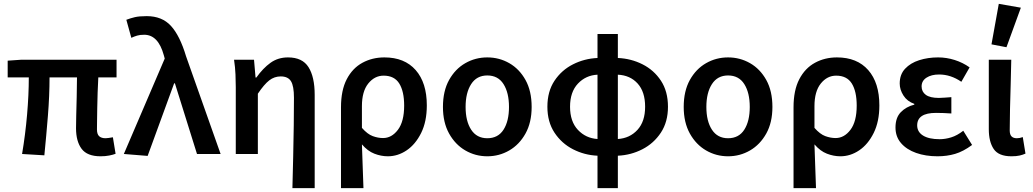

<svg xmlns="http://www.w3.org/2000/svg" viewBox="-20 -802 5379 1000"><path d="M504 12Q434 12 405 -27Q376 -66 376 -134Q376 -154 377 -199Q378 -244 379.5 -298Q381 -352 381 -399H238Q238 -304 229.5 -198.5Q221 -93 211 7L95 0Q112 -101 121 -204.5Q130 -308 130 -399H20V-486L92 -491H587V-399H492Q490 -362 488.5 -320Q487 -278 486.5 -239.5Q486 -201 485.5 -171Q485 -141 485 -128Q485 -103 496.5 -92.5Q508 -82 530 -82Q537 -82 546 -83.5Q555 -85 568 -87L582 -1Q569 4 549 8Q529 12 504 12Z M749 10 625 0 838 -497 833 -515Q804 -621 731 -621Q709 -621 694 -616.5Q679 -612 664 -605L638 -699Q659 -707 682 -712.5Q705 -718 744 -718Q824 -718 870.5 -667Q917 -616 949 -509L1129 0H1006L891 -368H887Z M1503 178Q1505 99 1507 14.5Q1509 -70 1510 -150Q1511 -230 1511 -293Q1511 -354 1495.5 -379Q1480 -404 1442 -404Q1409 -404 1382.5 -383.5Q1356 -363 1323 -314V0H1208V-348Q1208 -377 1206.5 -414Q1205 -451 1199 -491H1303L1311 -398H1315Q1350 -447 1389 -475Q1428 -503 1480 -503Q1555 -503 1587 -452Q1619 -401 1619 -308V178Z M1756 178V-243Q1756 -332 1786 -389.5Q1816 -447 1867.5 -475Q1919 -503 1982 -503Q2087 -503 2145 -437Q2203 -371 2203 -253Q2203 -169 2173.5 -109.5Q2144 -50 2098 -19Q2052 12 2000 12Q1965 12 1930 -1.5Q1895 -15 1865 -50Q1867 11 1869 64.5Q1871 118 1873 178ZM1975 -83Q2020 -83 2052.5 -126Q2085 -169 2085 -252Q2085 -326 2059.5 -367Q2034 -408 1978 -408Q1931 -408 1898 -367Q1865 -326 1865 -249V-136Q1894 -103 1921.5 -93Q1949 -83 1975 -83Z M2518 12Q2456 12 2403.5 -18.5Q2351 -49 2319 -106.5Q2287 -164 2287 -245Q2287 -328 2319 -385.5Q2351 -443 2403.5 -473Q2456 -503 2518 -503Q2580 -503 2632.5 -473Q2685 -443 2717 -385.5Q2749 -328 2749 -245Q2749 -164 2717 -106.5Q2685 -49 2632.5 -18.5Q2580 12 2518 12ZM2518 -82Q2574 -82 2602.5 -126.5Q2631 -171 2631 -245Q2631 -319 2602.5 -364Q2574 -409 2518 -409Q2463 -409 2434 -364Q2405 -319 2405 -245Q2405 -171 2434 -126.5Q2463 -82 2518 -82Z M3092 178V9Q3024 6 2964.5 -24.5Q2905 -55 2868 -111Q2831 -167 2831 -246Q2831 -326 2868 -381.5Q2905 -437 2964.5 -467Q3024 -497 3092 -500V-625H3198V-500Q3267 -497 3326.5 -467Q3386 -437 3422.5 -381.5Q3459 -326 3459 -246Q3459 -167 3422 -111Q3385 -55 3325.5 -24.5Q3266 6 3198 9V178ZM2949 -246Q2949 -169 2990 -125.5Q3031 -82 3092 -78V-413Q3031 -410 2990 -366.5Q2949 -323 2949 -246ZM3340 -246Q3340 -324 3301 -367Q3262 -410 3198 -413V-78Q3260 -82 3300 -125.5Q3340 -169 3340 -246Z M3772 12Q3710 12 3657.5 -18.5Q3605 -49 3573 -106.5Q3541 -164 3541 -245Q3541 -328 3573 -385.5Q3605 -443 3657.5 -473Q3710 -503 3772 -503Q3834 -503 3886.5 -473Q3939 -443 3971 -385.5Q4003 -328 4003 -245Q4003 -164 3971 -106.5Q3939 -49 3886.5 -18.5Q3834 12 3772 12ZM3772 -82Q3828 -82 3856.5 -126.5Q3885 -171 3885 -245Q3885 -319 3856.5 -364Q3828 -409 3772 -409Q3717 -409 3688 -364Q3659 -319 3659 -245Q3659 -171 3688 -126.5Q3717 -82 3772 -82Z M4113 178V-243Q4113 -332 4143 -389.5Q4173 -447 4224.5 -475Q4276 -503 4339 -503Q4444 -503 4502 -437Q4560 -371 4560 -253Q4560 -169 4530.5 -109.5Q4501 -50 4455 -19Q4409 12 4357 12Q4322 12 4287 -1.5Q4252 -15 4222 -50Q4224 11 4226 64.5Q4228 118 4230 178ZM4332 -83Q4377 -83 4409.5 -126Q4442 -169 4442 -252Q4442 -326 4416.5 -367Q4391 -408 4335 -408Q4288 -408 4255 -367Q4222 -326 4222 -249V-136Q4251 -103 4278.5 -93Q4306 -83 4332 -83Z M4863 12Q4801 12 4751.5 -5.5Q4702 -23 4673 -56.5Q4644 -90 4644 -138Q4644 -189 4671.5 -217.5Q4699 -246 4742 -257V-261Q4705 -274 4685.5 -304.5Q4666 -335 4666 -367Q4666 -414 4694 -444Q4722 -474 4767.5 -488.5Q4813 -503 4866 -503Q4910 -503 4952.5 -489.5Q4995 -476 5030 -451L4987 -376Q4932 -414 4871 -414Q4831 -414 4805.5 -397.5Q4780 -381 4780 -352Q4780 -324 4802 -308Q4824 -292 4870 -292Q4885 -292 4901 -293.5Q4917 -295 4935 -296V-211Q4893 -214 4855 -214Q4757 -214 4757 -149Q4757 -115 4787.5 -96Q4818 -77 4874 -77Q4903 -77 4934 -86.5Q4965 -96 4997 -121L5043 -47Q4997 -13 4954.5 -0.5Q4912 12 4863 12Z M5248 12Q5181 12 5155.5 -26Q5130 -64 5130 -129V-491H5247Q5246 -430 5244 -363.5Q5242 -297 5240.5 -235Q5239 -173 5239 -123Q5239 -101 5248.5 -91.5Q5258 -82 5276 -82Q5291 -82 5307 -88L5321 -2Q5308 4 5291 8Q5274 12 5248 12ZM5222 -556 5144 -571 5182 -782 5297 -762Z"/></svg>

Font: Source Sans Pro SemiBold
Style: Regular
Weight: 600
Designer: Paul D. Hunt
Foundry: Adobe Systems Incorporated
Version: Version 2.045;hotconv 1.0.109;makeotfexe 2.5.65596